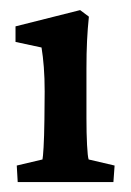

<svg xmlns="http://www.w3.org/2000/svg" viewBox="-20 -366 263 386"><path d="M15.6 0 13.7 -33.2 65.4 -45.4Q66.4 -49.8 67.6 -69.8Q68.8 -89.8 69.3 -125.5L69.8 -182.1Q69.8 -209 68.1 -231Q66.4 -252.9 63.5 -270.5L11.2 -281.7V-313L141.1 -345.7L158.7 -332.5Q156.2 -308.6 155 -283.9Q153.8 -259.3 153.8 -228V-128.4Q153.8 -98.1 155 -74.7Q156.2 -51.3 158.2 -45.4L210.4 -33.2L208 0Z"/></svg>

Font: Lateef Medium
Style: Regular
Weight: 500
Designer: SIL International
Foundry: SIL International
Version: Version 4.200